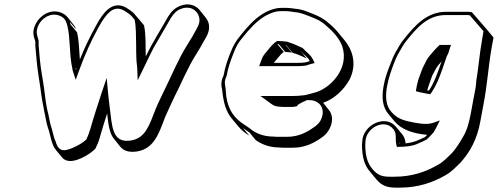

<svg xmlns="http://www.w3.org/2000/svg" viewBox="-20 -616 2282 880"><path d="M145 -509C133 -487 130 -466 136 -445L140 -432C141 -429 142 -426 142 -425V-405C144 -387 146 -358 148 -338C152 -292 160 -250 166 -207C170 -173 177 -134 183 -105C188 -84 193 -50 199 -33C212 2 214 44 236 71L265 106C298 146 375 101 402 79C412 71 417 66 418 64C426 48 433 31 438 12C447 -20 459 -59 471 -96C476 -53 480 -7 502 20L531 56C546 75 571 84 609 78C687 65 709 -6 737 -80C750 -110 763 -136 776 -165C810 -231 841 -308 879 -367L896 -395C902 -404 906 -413 910 -420C925 -446 944 -472 937 -506C935 -516 930 -526 923 -535L894 -571C877 -591 847 -604 808 -590C781 -580 765 -563 750 -539C716 -478 680 -424 648 -357C647 -404 649 -461 640 -500C627 -515 615 -531 601 -546C595 -555 586 -562 575 -570C556 -583 530 -601 495 -586C462 -572 435 -527 416 -491C390 -443 367 -396 346 -343C343 -386 342 -431 333 -468L304 -503L300 -516L329 -481C326 -490 322 -497 317 -503L288 -539C281 -547 272 -553 260 -558C211 -577 164 -545 145 -509ZM330 -301C330 -300 328 -298 328 -297C327 -300 327 -302 327 -305ZM158 -504C174 -534 213 -560 253 -544C271 -537 280 -526 285 -510L289 -497C303 -441 297 -363 312 -300C312 -296 313 -293 314 -290L327 -250L343 -294C369 -366 396 -425 429 -486C448 -522 475 -562 499 -572C525 -583 545 -571 565 -557C576 -550 584 -542 589 -535L597 -526C604 -494 603 -451 604 -410C604 -390 604 -370 605 -351C605 -334 608 -318 609 -303L611 -248L637 -301C650 -328 672 -374 683 -395C710 -443 737 -487 763 -533C777 -555 789 -568 811 -576C856 -592 887 -565 893 -536C899 -509 884 -489 868 -460C864 -452 860 -445 854 -436L837 -408C798 -347 767 -270 734 -204C720 -174 707 -149 694 -118C664 -41 647 17 580 28C492 42 494 -41 483 -123C480 -143 478 -168 475 -193L469 -259L446 -191C429 -139 408 -75 394 -25C389 -8 382 10 376 23C356 42 321 61 290 70C255 80 243 60 234 30C225 12 222 -15 213 -40C208 -56 203 -90 197 -111C191 -138 186 -177 182 -211C176 -256 167 -296 163 -341C161 -360 159 -391 157 -409V-430C156 -432 156 -433 155 -438L151 -451C146 -468 148 -485 158 -504Z M1289 -410C1290 -410 1291 -410 1292 -409L1321 -374C1344 -368 1366 -357 1386 -348L1357 -383C1371 -366 1390 -356 1400 -336C1390 -333 1380 -329 1369 -329C1362 -328 1355 -328 1347 -328H1235L1255 -352C1261 -360 1272 -373 1281 -378L1252 -413H1258L1287 -378C1297 -378 1308 -376 1318 -375ZM1461 -145C1512 -162 1558 -206 1583 -253C1620 -329 1590 -395 1558 -433L1529 -468C1516 -484 1500 -499 1484 -512C1461 -533 1436 -544 1405 -556C1382 -565 1362 -574 1332 -576L1318 -578C1309 -579 1299 -580 1290 -580H1270C1253 -580 1235 -576 1217 -569C1171 -551 1136 -517 1104 -480L1081 -452C1061 -428 1048 -405 1036 -374C1023 -341 1012 -311 1005 -271C996 -253 991 -230 998 -206C1004 -148 1014 -107 1042 -73L1072 -37C1086 -20 1102 -7 1123 6L1094 -29L1110 -18C1114 -15 1119 -12 1123 -9L1152 26C1177 44 1214 60 1260 60C1269 61 1276 61 1281 61H1323C1377 61 1418 40 1452 16C1496 -11 1518 -74 1488 -111ZM1295 -425C1281 -426 1274 -428 1260 -428H1250C1235 -419 1223 -405 1215 -395L1195 -371C1186 -360 1182 -352 1178 -341L1168 -313H1344C1352 -313 1361 -313 1367 -314C1382 -314 1393 -319 1402 -322L1422 -327L1414 -344C1402 -368 1381 -379 1367 -396C1347 -405 1325 -416 1301 -423C1296 -426 1295 -425 1295 -425ZM1369 -179C1354 -177 1337 -176 1320 -176H1174L1211 -149C1222 -141 1236 -127 1262 -127C1270 -126 1274 -126 1278 -126H1319C1323 -126 1326 -126 1330 -127L1343 -130L1344 -135C1351 -139 1355 -141 1361 -145L1457 -190ZM1234 10H1233C1190 10 1156 -4 1133 -21C1128 -25 1125 -28 1120 -31L1104 -42C1054 -73 1027 -110 1017 -174C1016 -187 1015 -197 1014 -210C1013 -222 1009 -232 1011 -245C1012 -253 1015 -261 1019 -269C1026 -309 1037 -338 1050 -371C1061 -401 1073 -422 1092 -444L1115 -472C1148 -509 1180 -539 1221 -555C1237 -562 1253 -565 1268 -565H1288C1297 -565 1305 -564 1313 -563L1327 -561C1355 -559 1373 -551 1397 -542C1428 -530 1452 -520 1473 -500C1506 -472 1534 -443 1549 -403C1582 -300 1493 -211 1424 -192C1417 -190 1410 -188 1402 -186L1297 -159L1400 -157C1445 -156 1471 -119 1454 -75C1447 -55 1434 -42 1416 -31C1384 -8 1346 11 1296 11H1254C1249 11 1242 11 1234 10Z M2233 -396 2242 -444C2210 -484 2176 -521 2143 -560C2138 -561 2132 -562 2127 -562H2025C1936 -562 1881 -498 1835 -441C1813 -415 1807 -399 1791 -373C1784 -360 1777 -344 1771 -327C1758 -295 1744 -258 1738 -221C1728 -165 1735 -124 1759 -95L1788 -60C1819 -23 1870 -4 1938 2L1928 12C1899 26 1878 37 1839 41C1838 25 1832 10 1823 -1L1794 -36C1746 -93 1642 -44 1640 35L1639 50C1640 102 1649 140 1676 171L1705 206C1728 233 1751 244 1794 244H1813C1897 244 1965 220 2022 187C2049 172 2068 151 2090 130C2134 81 2167 23 2182 -62L2196 -138C2213 -223 2218 -309 2233 -396ZM1814 42H1811C1811 41 1810 39 1810 38ZM2004 -335C1989 -290 1970 -236 1946 -201C1943 -201 1941 -202 1938 -202C1941 -212 1945 -224 1947 -230C1952 -241 1959 -269 1966 -279C1974 -293 1979 -305 1988 -316C1993 -321 1998 -328 2004 -335ZM1897 -195C1911 -191 1926 -189 1941 -186L1952 -184L1959 -194C1985 -232 2004 -287 2019 -333C2025 -352 2030 -364 2036 -375L2037 -380L2047 -410H1995C1978 -395 1959 -372 1948 -359C1936 -345 1931 -331 1925 -320C1915 -304 1908 -278 1904 -269C1899 -258 1893 -236 1890 -221L1886 -198ZM2152 -173 2138 -97C2130 -54 2120 -18 2103 10C2087 38 2070 65 2051 86C2028 108 2012 126 1988 139C1932 171 1870 194 1787 194H1768C1727 194 1710 185 1688 160C1663 131 1655 98 1654 48L1655 33C1657 -26 1731 -69 1774 -33C1788 -21 1794 -8 1794 11V26C1795 41 1796 47 1799 57H1811C1834 57 1868 54 1889 45C1905 38 1921 31 1935 24C1943 17 1951 8 1958 1L1967 -9C1972 -17 1976 -24 1981 -34L1996 -64L1965 -53C1934 -42 1887 -52 1855 -59C1812 -68 1787 -84 1767 -112C1728 -167 1764 -269 1785 -324C1791 -341 1798 -356 1804 -367C1821 -395 1826 -409 1846 -433C1888 -485 1939 -547 2022 -547H2124C2127 -547 2131 -546 2133 -546L2196 -473L2189 -431C2178 -370 2173 -304 2163 -246C2162 -221 2158 -203 2152 -173Z"/></svg>

Font: Blanket
Style: PosterObl
Weight: 900
Foundry: Cannot Into Space Fonts
Version: Version 0.9